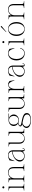

<svg xmlns="http://www.w3.org/2000/svg" viewBox="2542 -3336 1008 6133"><g transform="rotate(-90 3046.5 -269.0)"><path d="M26 -10V0H246V-10C181 -17 156 -21 156 -69V-500H26V-490C92 -483 116 -479 116 -431V-69C116 -21 91 -17 26 -10ZM162 -666C162 -686 146 -699 129 -699C112 -699 96 -685 96 -666C96 -646 112 -633 129 -633C146 -633 162 -646 162 -666Z M779 -69V-327C779 -478 697 -515 595 -515C532 -515 460 -483 419 -416V-500H289V-490C355 -483 379 -479 379 -431V-69C379 -21 354 -17 289 -10V0H509V-10C444 -17 419 -21 419 -69V-309C420 -433 511 -500 590 -500C677 -500 739 -469 739 -323V-69C739 -22 714 -18 649 -10V0H869V-10C803 -16 778 -21 779 -69Z M1130 14C1185 14 1241 -8 1275 -55C1277 -2 1296 15 1327 15C1363 15 1379 -13 1384 -51L1370 -55C1365 -19 1351 -1 1333 -1C1316 -1 1314 -20 1314 -78V-342C1314 -486 1235 -515 1139 -515C1075 -515 1026 -486 991 -469L965 -313H975C1030 -465 1059 -500 1155 -500C1183 -500 1263 -485 1273 -392C1084 -365 953 -253 953 -143C953 -42 1041 14 1130 14ZM1130 -1C1063 -1 998 -46 998 -137C998 -292 1143 -354 1274 -377V-331V-144C1274 -51 1201 -1 1130 -1Z M1687 15C1753 15 1823 -18 1863 -83V0H1993V-10C1927 -17 1903 -21 1903 -69V-500H1773V-490C1838 -483 1863 -479 1863 -431V-191C1863 -66 1776 0 1697 0C1628 0 1563 -50 1563 -157V-500H1433V-490C1499 -484 1523 -479 1523 -431V-153C1523 -40 1602 15 1687 15Z M2273 -169C2375 -169 2457 -244 2457 -335C2457 -401 2413 -459 2350 -485H2488V-500H2274H2273C2170 -500 2088 -426 2088 -335C2088 -278 2120 -228 2168 -198C2136 -191 2075 -166 2075 -122C2075 -92 2105 -76 2147 -64C2063 -38 2025 24 2025 73C2025 144 2097 215 2276 215C2439 215 2503 157 2503 80C2503 -99 2107 -60 2105 -133C2104 -163 2158 -181 2188 -187C2213 -176 2242 -169 2273 -169ZM2273 -184C2180 -184 2133 -259 2133 -335C2133 -410 2180 -485 2273 -485C2366 -485 2412 -410 2412 -335C2412 -259 2366 -184 2273 -184ZM2068 67C2068 24 2101 -26 2179 -56C2292 -32 2457 -21 2457 92C2457 141 2424 200 2269 200C2138 200 2068 135 2068 67Z M2796 15C2862 15 2932 -18 2972 -83V0H3102V-10C3036 -17 3012 -21 3012 -69V-500H2882V-490C2947 -483 2972 -479 2972 -431V-191C2972 -66 2885 0 2806 0C2737 0 2672 -50 2672 -157V-500H2542V-490C2608 -484 2632 -479 2632 -431V-153C2632 -40 2711 15 2796 15Z M3275 -69V-304C3275 -439 3361 -499 3398 -499C3452 -499 3506 -440 3542 -313H3552L3526 -469C3484 -501 3452 -515 3415 -515C3359 -515 3308 -481 3275 -424V-500H3145V-490C3211 -483 3235 -479 3235 -431V-69C3235 -21 3210 -17 3145 -10V0H3365V-10C3300 -17 3275 -21 3275 -69Z M3837 14C3892 14 3948 -8 3982 -55C3984 -2 4003 15 4034 15C4070 15 4086 -13 4091 -51L4077 -55C4072 -19 4058 -1 4040 -1C4023 -1 4021 -20 4021 -78V-342C4021 -486 3942 -515 3846 -515C3782 -515 3733 -486 3698 -469L3672 -313H3682C3737 -465 3766 -500 3862 -500C3890 -500 3970 -485 3980 -392C3791 -365 3660 -253 3660 -143C3660 -42 3748 14 3837 14ZM3837 -1C3770 -1 3705 -46 3705 -137C3705 -292 3850 -354 3981 -377V-331V-144C3981 -51 3908 -1 3837 -1Z M4407 15C4510 15 4555 -41 4583 -127L4569 -132C4540 -38 4485 0 4415 0C4320 0 4229 -81 4229 -246C4229 -418 4320 -500 4409 -500C4480 -500 4524 -456 4568 -313H4578L4552 -469C4516 -498 4455 -514 4407 -515C4278 -515 4184 -412 4184 -246C4184 -80 4278 15 4407 15Z M4667 -10V0H4887V-10C4822 -17 4797 -21 4797 -69V-500H4667V-490C4733 -483 4757 -479 4757 -431V-69C4757 -21 4732 -17 4667 -10ZM4803 -666C4803 -686 4787 -699 4770 -699C4753 -699 4737 -685 4737 -666C4737 -646 4753 -633 4770 -633C4787 -633 4803 -646 4803 -666Z M5188 15C5317 15 5409 -80 5409 -246C5409 -412 5317 -515 5188 -515C5059 -515 4965 -412 4965 -246C4965 -80 5059 15 5188 15ZM5188 3C5099 3 5010 -81 5010 -246C5010 -417 5099 -503 5188 -503C5276 -503 5364 -418 5364 -246C5364 -80 5276 3 5188 3ZM5286 -727 5262 -753 5087 -578 5093 -570Z M5986 -69V-327C5986 -478 5904 -515 5802 -515C5739 -515 5667 -483 5626 -416V-500H5496V-490C5562 -483 5586 -479 5586 -431V-69C5586 -21 5561 -17 5496 -10V0H5716V-10C5651 -17 5626 -21 5626 -69V-309C5627 -433 5718 -500 5797 -500C5884 -500 5946 -469 5946 -323V-69C5946 -22 5921 -18 5856 -10V0H6076V-10C6010 -16 5985 -21 5986 -69Z"/></g></svg>

Font: Sprat Condensed Thin
Style: Regular
Weight: 100
Width: 3
Designer: Ethan Nakache
Foundry: Collletttivo
Version: Version 2.000;Glyphs 3.2 (3217)